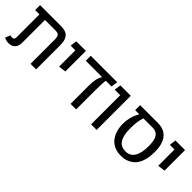

<svg xmlns="http://www.w3.org/2000/svg" viewBox="136 -1397 2244 2244"><g transform="rotate(45 1258.0 -275.0)"><path d="M383.8 -564Q431.2 -564 462.9 -553Q494.6 -542 512 -519Q529.3 -496.1 536.1 -466.6Q543 -437 543 -395V0H451.2V-395Q451.2 -441.4 438.2 -461.7Q425.3 -481.9 381.8 -481.9H208V-104Q208 -48.3 178.5 -18.1Q148.9 12.2 98.1 12.2Q57.1 12.2 24.9 -5.9L48.8 -69.8Q63.5 -64 83 -64Q100.6 -64 108.4 -74.2Q116.2 -84.5 116.2 -106V-481.9H44.9V-564Z M710 -212.9V-481.9H632.8L642.6 -564H801.8V-224.1Z M1319.8 -564 1307.6 -481.9H1212.9Q1204.6 -429.2 1204.6 -293.9V0H1112.8V-299.8Q1112.8 -368.2 1122.3 -408.4Q1131.8 -448.7 1151.9 -481.9H881.8V-564Z M1451.7 0V-481.9H1359.4L1371.6 -564H1543.5V0Z M1988.3 -564Q2046.4 -564 2089.1 -545.2Q2131.8 -526.4 2157.2 -490.5Q2182.6 -454.6 2194.8 -407.2Q2207 -359.9 2207 -298.8Q2207 -231.9 2194.1 -178.5Q2181.2 -125 2158.9 -89.4Q2136.7 -53.7 2104.7 -30.3Q2072.8 -6.8 2036.1 3.7Q1999.5 14.2 1957 14.2Q1895.5 14.2 1847.4 -7.6Q1799.3 -29.3 1769.5 -68.1Q1739.7 -106.9 1724.4 -157.5Q1709 -208 1709 -268.1Q1709 -316.9 1719.7 -362.5Q1730.5 -408.2 1741 -430.9Q1751.5 -453.6 1767.1 -481.9H1698.2V-564ZM1957 -60.1Q2108.4 -60.1 2108.4 -298.8Q2108.4 -396 2078.4 -439Q2048.3 -481.9 1988.3 -481.9H1835Q1808.1 -412.1 1808.1 -294.9Q1808.1 -255.4 1811.8 -223.1Q1815.4 -190.9 1825.4 -159.7Q1835.4 -128.4 1851.8 -107.2Q1868.2 -85.9 1894.8 -73Q1921.4 -60.1 1957 -60.1Z M2349.1 -212.9V-481.9H2272L2281.7 -564H2440.9V-224.1Z"/></g></svg>

Font: FiraGO
Style: Regular
Weight: 400
Designer: bBox Type
Foundry: bBox Type GmbH
Version: Version 1.001;PS 001.001;hotconv 1.0.88;makeotf.lib2.5.64775